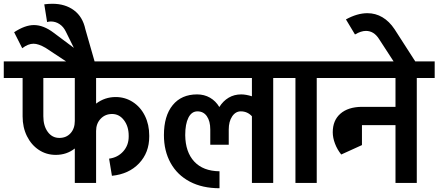

<svg xmlns="http://www.w3.org/2000/svg" viewBox="-55 -971 2327 1019"><path d="M455 -557V-421Q501 -456 559 -456Q609 -456 650 -429.5Q691 -403 714 -356.5Q737 -310 737 -252V-246Q737 -161 683 -104Q629 -47 539 -38L524 -129Q570 -135 599 -167.5Q628 -200 628 -246V-251Q628 -300 603 -333Q578 -366 540 -366Q503 -366 479 -340.5Q455 -315 455 -276V0H342V-183Q299 -149 241 -149Q191 -149 151 -175.5Q111 -202 88 -248.5Q65 -295 65 -353V-557H-35V-645H805V-557ZM342 -329V-557H175V-354Q175 -303 198.5 -271Q222 -239 260 -239Q297 -239 319.5 -264Q342 -289 342 -329Z M447 -645H296L187 -717Q149 -739 123 -739Q94 -739 63 -715L20 -800Q78 -838 125 -838Q176 -838 230 -797L337 -717L294 -804Q282 -829 261 -843Q240 -857 215 -857Q205 -857 195 -854L180 -948Q202 -951 223 -951Q291 -951 337.5 -916.5Q384 -882 398 -816Z M1490 -557H1395V0H1282V-354Q1258 -380 1223 -380Q1195 -380 1177 -353Q1159 -326 1159 -284V-203H1061V-284Q1061 -328 1043 -354Q1025 -380 993 -380Q962 -380 945 -346.5Q928 -313 928 -254Q929 -164 976 -113.5Q1023 -63 1110 -62V28Q1019 28 952.5 -7Q886 -42 850.5 -106Q815 -170 815 -254Q815 -356 861.5 -413Q908 -470 991 -470Q1029 -470 1059.5 -452.5Q1090 -435 1109 -403Q1129 -435 1158.5 -452.5Q1188 -470 1225 -470Q1250 -470 1282 -460V-557H735V-645H1490Z M1419 -645H1721V-557H1626V0H1513V-557H1419Z M2252 -557H2157V0H2044V-307H1866V-201L1756 -151Q1735 -177 1723 -208.5Q1711 -240 1711 -269Q1711 -332 1751.5 -367.5Q1792 -403 1864 -404H2044V-557H1651V-645H2252Z M2149 -645H2034L1956 -765Q1929 -807 1887 -807Q1861 -807 1829 -788L1781 -868Q1841 -901 1895 -901Q1938 -901 1974.5 -879.5Q2011 -858 2039 -816Z"/></svg>

Font: Akshar Medium
Style: Regular
Weight: 500
Designer: Tall Chai
Foundry: Tall Chai
Version: Version 1.000